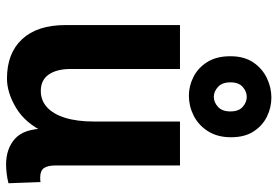

<svg xmlns="http://www.w3.org/2000/svg" viewBox="-164 -754 934 647"><g transform="rotate(90 303.5 -430.0)"><path d="M413 -114H426Q395 -48 343.5 -17Q292 14 244 14Q159 14 111.5 -37Q64 -88 64 -183V-569H212V-200Q212 -154 230.5 -127Q249 -100 286 -100Q318 -100 341 -121Q364 -142 376.5 -182Q389 -222 389 -279V-569H537V-151Q537 -123 546 -110.5Q555 -98 577 -98Q581 -98 585 -98Q589 -98 593 -99L597 9Q581 13 564.5 15Q548 17 534 17Q480 17 446.5 -13.5Q413 -44 413 -114ZM302 -599Q269 -599 238.5 -614.5Q208 -630 188.5 -661Q169 -692 169 -739Q169 -785 189.5 -815.5Q210 -846 242 -861.5Q274 -877 308 -877Q342 -877 372.5 -862Q403 -847 422.5 -817Q442 -787 442 -741Q442 -695 421.5 -663Q401 -631 369 -615Q337 -599 302 -599ZM306 -683Q324 -683 339.5 -697Q355 -711 355 -739Q355 -767 339.5 -780.5Q324 -794 306 -794Q288 -794 272.5 -780.5Q257 -767 257 -739Q257 -711 272.5 -697Q288 -683 306 -683Z"/></g></svg>

Font: Yaldevi
Style: Bold
Weight: 700
Designer: Sol Matas, Rajitha Manaperi, Kosala Senevirathne
Foundry: Mooniak
Version: Version 1.100